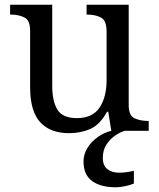

<svg xmlns="http://www.w3.org/2000/svg" viewBox="-20 -556 675 816"><path d="M273 10Q194 10 151 -36.5Q108 -83 108 -186V-426Q108 -470 83.5 -482Q59 -494 26 -494H23V-536H202V-191Q202 -126 224 -90Q246 -54 307 -54Q373 -54 403 -98.5Q433 -143 433 -216V-422Q433 -469 409 -481.5Q385 -494 351 -494H348V-536H527V-109Q527 -65 551.5 -53.5Q576 -42 609 -42H612V0H453L440 -81H435Q404 -25 363 -7.5Q322 10 273 10ZM472 240Q408 240 371.5 213.5Q335 187 335 130Q335 99 352 72Q369 45 396 26Q423 7 453 0H510Q489 6 467.5 21.5Q446 37 431.5 60Q417 83 417 115Q417 148 436.5 163Q456 178 486 178Q500 178 515.5 176Q531 174 549 170V224Q533 231 510.5 235.5Q488 240 472 240Z"/></svg>

Font: Noto Serif Oriya
Style: Regular
Weight: 400
Designer: David Williams
Foundry: Google LLC, David Williams
Version: Version 1.051; ttfautohint (v1.8.4.7-5d5b)